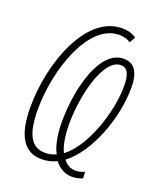

<svg xmlns="http://www.w3.org/2000/svg" viewBox="-142 -811 771 937"><g transform="rotate(20 244.0 -342.5)"><path d="M344 40C364 40 385 36 400 28L398 -5C383 2 366 6 350 6C325 6 302 -8 288 -28C398 -112 470 -312 470 -466C470 -550 442 -588 387 -588C266 -588 208 -374 208 -195C208 -129 220 -69 239 -38C221 -28 200 -25 182 -25C112 -25 77 -80 77 -213C77 -421 169 -690 327 -690C354 -690 374 -682 386 -673L404 -704C387 -715 365 -725 329 -725C144 -725 39 -442 39 -212C39 -63 84 10 177 10C207 10 232 3 255 -8C274 19 307 40 344 40ZM270 -55C255 -84 245 -134 245 -196C245 -351 296 -554 385 -554C417 -554 434 -527 434 -463C434 -325 367 -127 270 -55Z"/></g></svg>

Font: Noto Sans ExtraCondensed ExtraLight
Style: Italic
Weight: 200
Width: 2
Italic angle: -12°
Designer: Monotype Design Team
Foundry: Monotype Imaging Inc.
Version: Version 2.013